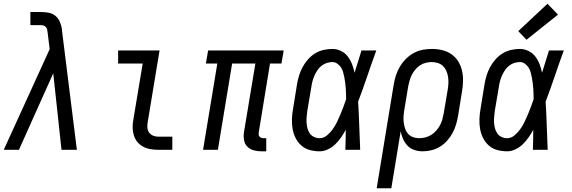

<svg xmlns="http://www.w3.org/2000/svg" viewBox="-30 -799 3050 1024"><path d="M-10 0 235 -537 224 -625Q224 -625 224 -625Q224 -625 224 -625Q223 -633 221.5 -641Q220 -649 214.5 -655Q209 -661 201.5 -663Q194 -665 186 -665H132V-735H186Q207 -735 228 -731.5Q249 -728 264.5 -715.5Q280 -703 288.5 -684Q297 -665 300 -645Q300 -642 300.5 -639Q301 -636 301 -633L380 0H298L254 -408L71 0Z M815 0Q794 0 773 -3.5Q752 -7 734 -16.5Q716 -26 703 -41.5Q690 -57 684 -76.5Q678 -96 677.5 -117.5Q677 -139 681 -160L731 -460H600V-530H821L758 -149Q755 -134 756 -119Q757 -104 765 -92.5Q773 -81 786.5 -75.5Q800 -70 815 -70H889V0Z M1364 8Q1343 8 1323 2.5Q1303 -3 1289 -17Q1275 -31 1271.5 -51.5Q1268 -72 1271 -93L1332 -460H1208L1132 0H1053L1129 -460H1068L1080 -530H1483L1471 -460H1410L1350 -93Q1349 -87 1349.5 -81Q1350 -75 1354 -70.5Q1358 -66 1363.5 -64Q1369 -62 1375 -62H1390V8Z M1675 8Q1648 8 1622 1Q1596 -6 1577 -23Q1558 -40 1546.5 -63Q1535 -86 1530.5 -111.5Q1526 -137 1527 -164.5Q1528 -192 1533 -219L1554 -349Q1558 -373 1565 -396Q1572 -419 1583.5 -440.5Q1595 -462 1612 -481.5Q1629 -501 1650 -514Q1671 -527 1695 -532.5Q1719 -538 1743 -538Q1767 -538 1789 -527Q1811 -516 1825 -497.5Q1839 -479 1847.5 -457Q1856 -435 1861 -411Q1870 -441 1879.5 -470.5Q1889 -500 1898 -530H1977Q1952 -462 1929 -393.5Q1906 -325 1880 -257Q1884 -193 1886 -128.5Q1888 -64 1891 0H1812Q1813 -27 1813.5 -53.5Q1814 -80 1814 -107Q1803 -86 1789 -66Q1775 -46 1758 -29.5Q1741 -13 1719 -2.5Q1697 8 1675 8ZM1675 -62Q1696 -62 1714 -77Q1732 -92 1745 -110.5Q1758 -129 1767.5 -148.5Q1777 -168 1785.5 -188.5Q1794 -209 1801.5 -229Q1809 -249 1816 -270Q1816 -285 1815.5 -299.5Q1815 -314 1814 -328.5Q1813 -343 1811 -357.5Q1809 -372 1806.5 -386Q1804 -400 1800 -414Q1796 -428 1788.5 -439.5Q1781 -451 1769 -459.5Q1757 -468 1743 -468Q1727 -468 1712 -463Q1697 -458 1684.5 -448Q1672 -438 1663 -424.5Q1654 -411 1647.5 -396.5Q1641 -382 1637 -367.5Q1633 -353 1631 -338L1609 -208Q1607 -192 1605.5 -176Q1604 -160 1605 -144.5Q1606 -129 1610 -114Q1614 -99 1622.5 -87Q1631 -75 1645 -68.5Q1659 -62 1675 -62Z M1979 205 2070 -349Q2074 -374 2082 -398Q2090 -422 2103 -444Q2116 -466 2135 -485Q2154 -504 2177 -516.5Q2200 -529 2224.5 -533.5Q2249 -538 2274 -538Q2302 -538 2329 -531.5Q2356 -525 2378 -509.5Q2400 -494 2414 -471.5Q2428 -449 2434 -422.5Q2440 -396 2439.5 -367.5Q2439 -339 2434 -311L2413 -181Q2409 -157 2402 -134Q2395 -111 2383.5 -89.5Q2372 -68 2355 -49Q2338 -30 2317 -17Q2296 -4 2272 2Q2248 8 2225 8Q2202 8 2180.5 1Q2159 -6 2144 -21.5Q2129 -37 2120 -57Q2111 -77 2107 -99L2057 205ZM2205 -62Q2221 -62 2237.5 -66Q2254 -70 2269 -79Q2284 -88 2295.5 -101Q2307 -114 2315.5 -129Q2324 -144 2328.5 -160Q2333 -176 2336 -192L2358 -322Q2361 -339 2361.5 -356.5Q2362 -374 2359.5 -390Q2357 -406 2350.5 -421Q2344 -436 2332.5 -447Q2321 -458 2305 -463Q2289 -468 2272 -468Q2257 -468 2240.5 -464Q2224 -460 2210 -450.5Q2196 -441 2185 -428Q2174 -415 2166.5 -400Q2159 -385 2154.5 -369.5Q2150 -354 2147 -338L2127 -217Q2124 -200 2122.5 -182Q2121 -164 2123 -147.5Q2125 -131 2130 -115Q2135 -99 2145.5 -86.5Q2156 -74 2172 -68Q2188 -62 2205 -62Z M2675 8Q2648 8 2622 1Q2596 -6 2577 -23Q2558 -40 2546.5 -63Q2535 -86 2530.5 -111.5Q2526 -137 2527 -164.5Q2528 -192 2533 -219L2554 -349Q2558 -373 2565 -396Q2572 -419 2583.5 -440.5Q2595 -462 2612 -481.5Q2629 -501 2650 -514Q2671 -527 2695 -532.5Q2719 -538 2743 -538Q2767 -538 2789 -527Q2811 -516 2825 -497.5Q2839 -479 2847.5 -457Q2856 -435 2861 -411Q2870 -441 2879.5 -470.5Q2889 -500 2898 -530H2977Q2952 -462 2929 -393.5Q2906 -325 2880 -257Q2884 -193 2886 -128.5Q2888 -64 2891 0H2812Q2813 -27 2813.5 -53.5Q2814 -80 2814 -107Q2803 -86 2789 -66Q2775 -46 2758 -29.5Q2741 -13 2719 -2.5Q2697 8 2675 8ZM2675 -62Q2696 -62 2714 -77Q2732 -92 2745 -110.5Q2758 -129 2767.5 -148.5Q2777 -168 2785.5 -188.5Q2794 -209 2801.5 -229Q2809 -249 2816 -270Q2816 -285 2815.5 -299.5Q2815 -314 2814 -328.5Q2813 -343 2811 -357.5Q2809 -372 2806.5 -386Q2804 -400 2800 -414Q2796 -428 2788.5 -439.5Q2781 -451 2769 -459.5Q2757 -468 2743 -468Q2727 -468 2712 -463Q2697 -458 2684.5 -448Q2672 -438 2663 -424.5Q2654 -411 2647.5 -396.5Q2641 -382 2637 -367.5Q2633 -353 2631 -338L2609 -208Q2607 -192 2605.5 -176Q2604 -160 2605 -144.5Q2606 -129 2610 -114Q2614 -99 2622.5 -87Q2631 -75 2645 -68.5Q2659 -62 2675 -62ZM2778 -587 2734 -633 2890 -779 2946 -721Z"/></svg>

Font: Iosevka Slab Oblique
Style: Regular
Weight: 400
Italic angle: -9°
Monospace: yes
Designer: Belleve Invis
Foundry: Belleve Invis
Version: Version 11.1.1; ttfautohint (v1.8.3)